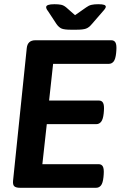

<svg xmlns="http://www.w3.org/2000/svg" viewBox="-20 -891 586 911"><path d="M316 -750Q287 -750 273.5 -755Q260 -760 248 -777L208 -838Q199 -849 199 -857Q199 -871 238 -871Q257 -871 269.5 -868.5Q282 -866 294 -856L336 -819L389 -856Q401 -865 414 -868Q427 -871 446 -871Q466 -871 474 -868Q482 -865 482 -859Q482 -852 468 -837L416 -777Q402 -760 387.5 -755Q373 -750 343 -750ZM75 0Q56 0 48 -7Q40 -14 42 -34L107 -663Q111 -700 148 -700H508Q522 -700 528 -689Q534 -678 532 -651L531 -639Q528 -610 519 -599Q510 -588 496 -588H232L213 -414H449Q463 -414 469 -403Q475 -392 473 -365L472 -353Q469 -325 460 -313.5Q451 -302 437 -302H202L181 -112H448Q462 -112 468 -101Q474 -90 472 -63L471 -51Q468 -22 459 -11Q450 0 436 0Z"/></svg>

Font: Asap SemiBold
Style: Italic
Weight: 600
Italic angle: -6°
Designer: Pablo Cosgaya
Foundry: Omnibus-Type
Version: Version 3.001; ttfautohint (v1.8.3)